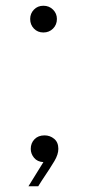

<svg xmlns="http://www.w3.org/2000/svg" viewBox="-20 -560 302 668"><path d="M131 -447Q111 -447 98 -460.5Q85 -474 85 -494Q85 -513 98 -526.5Q111 -540 131 -540Q151 -540 164.5 -526.5Q178 -513 178 -494Q178 -474 164.5 -460.5Q151 -447 131 -447ZM79 88 131 4Q110 3 98.5 -11Q87 -25 87 -42Q87 -62 100 -75.5Q113 -89 135 -89Q154 -89 168.5 -77Q183 -65 183 -42Q183 -23 169.5 0Q156 23 125 69L113 88Z"/></svg>

Font: Be Vietnam Pro ExtraLight
Style: Regular
Weight: 200
Designer: Lam Bao, Tony Le, Vietanh Nguyen
Foundry: Yellow Type Foundry
Version: Version 1.002; ttfautohint (v1.8.3)